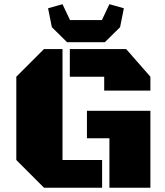

<svg xmlns="http://www.w3.org/2000/svg" viewBox="-20 -877 770 897"><path d="M272 -129.4H457V0H185.5L56.2 -129.4V-518.6L185.5 -647.9H272ZM386.2 -359.4H682.6V0H491.2V-231H386.2ZM306.2 -518.6V-647.9H569.3L682.6 -518.6V-453.6H466.8V-518.6ZM204.6 -838.4 272 -857.4 307.1 -783.2H456.1L491.2 -857.4L558.6 -838.4L541 -750L469.7 -679.7H293.5L222.2 -750Z"/></svg>

Font: Black Ops One
Style: Regular
Weight: 400
Designer: James Grieshaber
Foundry: James Grieshaber
Version: Version 1.002